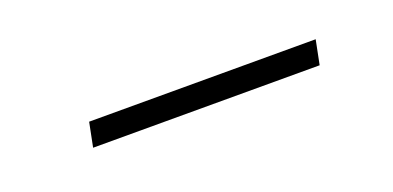

<svg xmlns="http://www.w3.org/2000/svg" viewBox="-18 -407 456 223"><g transform="rotate(-20 210.0 -295.0)"><path d="M77 -280 83 -310H363L357 -280Z"/></g></svg>

Font: Commissioner Thin
Style: Italic
Weight: 100
Italic angle: -12°
Designer: Kostas Bartsokas
Foundry: Kostas Bartsokas
Version: Version 1.000; ttfautohint (v1.8.3)